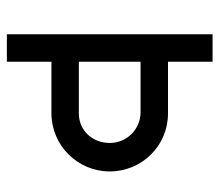

<svg xmlns="http://www.w3.org/2000/svg" viewBox="-60 -580 640 560"><g transform="rotate(90 260.0 -300.0)"><path d="M307 -390C357 -390 397 -350 397 -300C397 -250 361 -210 311 -210H160V-390ZM310 -130C404 -130 480 -206 480 -300C480 -394 405 -470 311 -470H160V-600H80V0H160V-130Z"/></g></svg>

Font: Gauge
Style: Regular
Weight: 400
Designer: Daniel Pimley
Foundry: Daniel Pimley
Version: Version 1.004;PS 001.001;hotconv 1.0.56